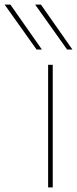

<svg xmlns="http://www.w3.org/2000/svg" viewBox="-132 -810 333 830"><path d="M76 0V-530H96V0ZM26 -596 -112 -790H-87L49 -596ZM158 -596 20 -790H45L181 -596Z"/></svg>

Font: Georama ExtraCondensed Thin Thin
Style: Regular
Weight: 250
Version: Version 1.001